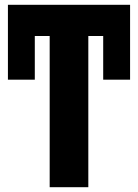

<svg xmlns="http://www.w3.org/2000/svg" viewBox="-20 -780 575 800"><path d="M348 0H187V-630H26V-760H509V-630H348ZM410 -760H522V-448H410ZM13 -760H125V-448H13Z"/></svg>

Font: Noto Sans Display Condensed ExtraBold
Style: Regular
Weight: 800
Width: 3
Designer: Monotype Design Team
Foundry: Monotype Imaging Inc.
Version: Version 2.003